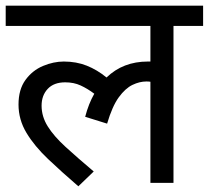

<svg xmlns="http://www.w3.org/2000/svg" viewBox="-20 -642 733 674"><path d="M0 -551V-622H693V-551H589V0H508V-355Q502 -356 494 -356Q470 -356 445 -344Q420 -332 397 -300.5Q374 -269 356 -208L279 -232Q291 -278 311 -313Q287 -331 263 -342Q239 -353 209 -353Q169 -353 147.5 -330Q126 -307 126 -271Q126 -233 147.5 -198.5Q169 -164 210 -126.5Q251 -89 309 -40L255 12Q197 -38 149 -83.5Q101 -129 73 -175.5Q45 -222 45 -275Q45 -328 69.5 -361.5Q94 -395 131 -410.5Q168 -426 204 -426Q248 -426 284.5 -411.5Q321 -397 354 -370Q412 -426 499 -426Q504 -426 508 -426V-551Z"/></svg>

Font: Go Noto Current
Style: Regular
Weight: 400
Designer: Monotype Design Team
Foundry: Monotype Imaging Inc.
Version: Version 2.007; ttfautohint (v1.8) -l 8 -r 50 -G 200 -x 14 -D